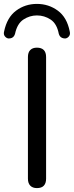

<svg xmlns="http://www.w3.org/2000/svg" viewBox="-58 -956 379 983"><path d="M131 7Q109 7 97 -5.5Q85 -18 85 -41V-664Q85 -688 97 -700Q109 -712 131 -712Q154 -712 166 -700Q178 -688 178 -664V-41Q178 -18 166.5 -5.5Q155 7 131 7ZM-14 -759Q-25 -760 -33 -770Q-41 -780 -37 -795Q-22 -867 24.5 -901.5Q71 -936 131 -936Q191 -936 238 -901.5Q285 -867 299 -795Q303 -780 295 -770Q287 -760 276 -759Q267 -759 260 -762Q253 -765 249 -770.5Q245 -776 243 -783Q233 -835 201 -856Q169 -877 131 -877Q94 -877 62 -856Q30 -835 19 -783Q17 -776 13 -770.5Q9 -765 2.5 -762Q-4 -759 -14 -759Z"/></svg>

Font: Nunito Medium
Style: Regular
Weight: 500
Designer: Vernon Adams
Foundry: Vernon Adams
Version: Version 3.602